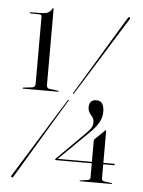

<svg xmlns="http://www.w3.org/2000/svg" viewBox="-52 -753 596 802"><g transform="rotate(5 246.0 -351.5)"><path d="M45 -681Q42.5 -681 42.5 -683Q42.5 -685.5 45 -685.5L85.5 -686Q105.5 -686 116.5 -690.2Q127.5 -694.5 134.5 -707.5Q137 -711 138.5 -711Q140.5 -711 140.5 -707V-390Q140.5 -377 150 -374L189 -369Q191.5 -368 191.5 -367.5Q191.5 -365 189 -365H43.5Q40.5 -365 40.5 -367.5Q40.5 -368.5 43.5 -369.5L82 -374Q93 -377.5 93 -390V-670.5Q93 -680 86 -680ZM355.5 -172Q355.5 -178.5 358 -180.5L398 -219.5Q400.5 -222 401.5 -222Q403.5 -222 403.5 -219V-85.5H449Q451.5 -85.5 451.5 -82.5Q451.5 -79.5 448.5 -79.5H403.5V-20Q403.5 -11 412.5 -9L445 -4Q447.5 -4 447.5 -2.5Q447.5 -0.5 445 -0.5H314Q311 -0.5 311 -2Q311 -4 314.5 -4L346.5 -9Q355.5 -10.5 355.5 -20V-79.5H203.5Q201.5 -79.5 201.5 -81.5Q201.5 -83 202.5 -84.5L324 -206Q335.5 -217.5 341.5 -227.5Q347.5 -237.5 347.5 -251.5Q347.5 -266.5 334.8 -280Q322 -293.5 322 -311Q322 -343.5 352.5 -343.5Q384.5 -343.5 384.5 -297.5Q384.5 -274.5 372.8 -253Q361 -231.5 337.5 -209L212 -85.5H355.5ZM255.5 -363Q254.5 -360 252.5 -362Q250.5 -363 252.5 -365.5Q255 -370 270.5 -395.5Q286 -421 308.5 -458.2Q331 -495.5 355.5 -536.2Q380 -577 401.8 -613.2Q423.5 -649.5 437.8 -672.8Q452 -696 453 -697.5Q455.5 -703 460.5 -700Q464.5 -697.5 460.5 -692Q459.5 -691 445.2 -668Q431 -645 408.5 -609Q386 -573 361 -532.5Q336 -492 313 -455Q290 -418 274.2 -392.8Q258.5 -367.5 255.5 -363ZM232.5 -333Q234 -336 236.5 -335Q238.5 -333.5 235.5 -330.5Q233 -326.5 217.5 -300.8Q202 -275 179.5 -237.5Q157 -200 132.2 -158.8Q107.5 -117.5 85.5 -80.8Q63.5 -44 49.2 -20.2Q35 3.5 34 5Q31 10 27 7.5Q22.5 5 26.5 -0.5Q27.5 -2 42 -25.5Q56.5 -49 79 -85.2Q101.5 -121.5 126.8 -162.5Q152 -203.5 175.2 -240.8Q198.5 -278 214.2 -303.5Q230 -329 232.5 -333Z"/></g></svg>

Font: Fraunces 144pt Light
Style: Regular
Weight: 300
Version: Version 1.000;[b76b70a41]